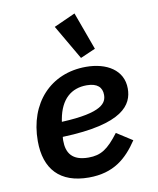

<svg xmlns="http://www.w3.org/2000/svg" viewBox="-89 -866 778 947"><g transform="rotate(-10 300.0 -392.5)"><path d="M279.5 12.1C404.1 12.1 471.2 -47.9 526.6 -131L447.8 -181.5C392.8 -109 357.2 -85.2 294.7 -85.2C212 -85.2 185.7 -128.2 185.7 -188.6C185.7 -192.8 185.7 -198.9 186.8 -207.7C492.5 -218 544 -307.2 544 -387.1C544 -480.1 462 -528.1 359 -528.1C181.5 -528.1 61.8 -398.4 61.8 -208.5C61.8 -67.8 134.9 12.1 279.5 12.1ZM195.3 -281.6 197.4 -294.4C215.2 -392.8 269.9 -437.9 346.9 -437.9C400.9 -437.9 423.3 -413.4 423.3 -377.1C423.3 -338.4 402.7 -290.8 195.3 -281.6ZM242.2 -748.9 343 -575.6 418.3 -608.3 349.4 -797.2Z"/></g></svg>

Font: Margiela Mono Italic SmBold It
Style: Regular
Weight: 600
Designer: Mike Abbink, Paul van der Laan, Pieter van Rosmalen
Foundry: Bold Monday
Version: Version 2.003 2021